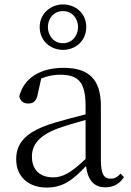

<svg xmlns="http://www.w3.org/2000/svg" viewBox="-20 -832 591 866"><path d="M264 -637C222 -637 196 -672 196 -710C196 -748 222 -782 264 -782C306 -782 332 -748 332 -710C332 -672 306 -637 264 -637ZM264 -607C319 -607 369 -646 369 -710C369 -774 319 -812 264 -812C210 -812 159 -772 159 -710C159 -646 210 -607 264 -607ZM455 13C490 13 519 -2 539 -33L524 -49C508 -32 496 -26 479 -26C450 -26 435 -45 435 -111V-354C435 -476 379 -526 267 -526C160 -526 88 -479 67 -398C71 -377 85 -365 107 -365C130 -365 145 -376 150 -407L166 -478C195 -490 223 -495 250 -495C330 -495 366 -466 366 -354V-316C321 -305 272 -292 228 -279C100 -241 53 -190 53 -114C53 -31 113 14 190 14C262 14 307 -18 368 -83C375 -23 402 13 455 13ZM366 -115C300 -52 262 -32 220 -32C162 -32 124 -64 124 -126C124 -179 156 -221 242 -253C279 -266 323 -279 366 -291Z"/></svg>

Font: Noto Serif JP Light
Style: Regular
Weight: 300
Designer: Ryoko NISHIZUKA 西塚涼子 (kana & ideographs); Frank Grießhammer (Latin, Greek & Cyrillic); Wenlong ZHANG 张文龙 (bopomofo); San
Foundry: Adobe
Version: Version 2.001;hotconv 1.1.0;makeotfexe 2.6.0